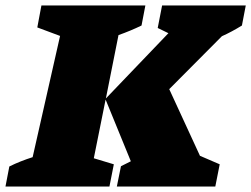

<svg xmlns="http://www.w3.org/2000/svg" viewBox="-63 -680 916 700"><path d="M-43 0 -29 -73Q-9 -83 12.5 -91.5Q34 -100 56 -107L156 -549L73 -580L88 -660H467L453 -587Q414 -568 369 -552L323 -321L551 -559L512 -578L528 -660H833L819 -587Q782 -564 746 -548L554 -355L666 -112L738 -81L722 0H363L378 -74Q396 -83 414 -92L322 -317L279 -103L352 -81L336 0Z"/></svg>

Font: Piazzolla SC Black
Style: Italic
Weight: 900
Italic angle: -11.3°
Designer: Juan Pablo del Peral
Foundry: Huerta Tipografica
Version: Version 1.330